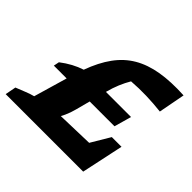

<svg xmlns="http://www.w3.org/2000/svg" viewBox="-188 -799 967 967"><g transform="rotate(45 296.0 -315.0)"><path d="M37 -273 43 -303Q99 -346 158 -365Q186 -442 224.5 -495Q263 -548 316 -579Q369 -610 440 -622Q511 -634 605 -629L578 -487Q525 -493 473.5 -494.5Q422 -496 368 -492Q352 -465 339 -434Q326 -403 316 -365H495L469 -273ZM-33 0 -22 -58Q2 -67 27 -77.5Q52 -88 76 -94L141 -317H304L272 -196Q257 -137 222.5 -86.5Q188 -36 140 0ZM110 0 133 -115 511 -126 486 0ZM364 0 498 -225H567L519 0Z"/></g></svg>

Font: Piazzolla Thin Black
Style: Italic
Weight: 900
Italic angle: -11.3°
Version: Version 2.005